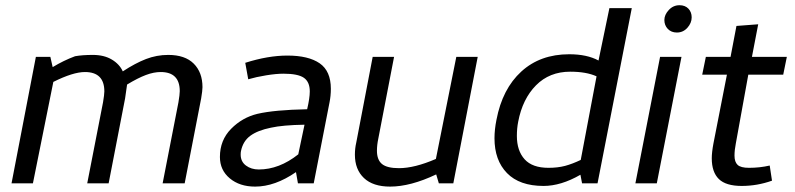

<svg xmlns="http://www.w3.org/2000/svg" viewBox="-20 -696 3018 729"><path d="M662.5 -350Q662.5 -422.5 590 -422.5Q563.8 -422.5 533.8 -411.2Q503.8 -400 462.5 -375L455 -322.5L392.5 0H311.2L371.2 -307.5Q376.2 -337.5 376.2 -348.8Q376.2 -422.5 302.5 -422.5Q257.5 -422.5 182.5 -385L105 0H23.8L116.2 -480H171.2L180 -441.2Q221.2 -466.2 265 -482.5Q292.5 -487.5 332.5 -487.5Q375 -487.5 404.4 -470Q433.8 -452.5 446.2 -425Q493.8 -456.2 534.4 -471.9Q575 -487.5 618.8 -487.5Q682.5 -487.5 715.6 -454.4Q748.8 -421.2 748.8 -365Q748.8 -352.5 743.8 -322.5L681.2 0H597.5L657.5 -307.5Q662.5 -337.5 662.5 -350Z M922.5 -395 911.2 -457.5Q997.5 -485 1071.2 -485Q1151.2 -485 1193.8 -455.6Q1236.2 -426.2 1236.2 -358.8Q1236.2 -332.5 1231.2 -307.5L1171.2 0H1111.2L1103.8 -42.5Q1023.8 12.5 948.8 12.5Q890 12.5 852.5 -18.8Q815 -50 815 -100Q815 -163.8 857.5 -206.9Q900 -250 957.5 -263.8Q1022.5 -278.8 1146.2 -281.2Q1156.2 -323.8 1156.2 -348.8Q1156.2 -385 1133.8 -400.6Q1111.2 -416.2 1056.2 -416.2Q1028.8 -416.2 990.6 -410Q952.5 -403.8 922.5 -395ZM1112.5 -110 1136.2 -222.5Q1053.8 -221.2 1008.8 -211.2Q958.8 -201.2 930.6 -180.6Q902.5 -160 895 -122.5Q893.8 -117.5 893.8 -108.8Q893.8 -82.5 913.8 -67.5Q933.8 -52.5 962.5 -52.5Q1040 -52.5 1112.5 -110Z M1411.2 -123.8Q1411.2 -88.8 1430.6 -73.1Q1450 -57.5 1495 -57.5Q1553.8 -57.5 1635 -92.5L1712.5 -480H1793.8L1701.2 0H1646.2L1636.2 -33.8Q1538.8 12.5 1461.2 12.5Q1396.2 12.5 1361.9 -20Q1327.5 -52.5 1327.5 -108.8Q1327.5 -132.5 1332.5 -153.8L1395 -480H1476.2L1416.2 -168.8Q1411.2 -145 1411.2 -123.8Z M1857.5 -171.2Q1857.5 -203.8 1865 -241.2Q1887.5 -358.8 1959.4 -424.4Q2031.2 -490 2141.2 -490Q2208.8 -490 2252.5 -466.2L2293.8 -665H2378.8L2248.8 0H2190L2183.8 -32.5Q2110 10 2043.8 10Q1952.5 10 1905 -38.8Q1857.5 -87.5 1857.5 -171.2ZM2185 -88.8 2245 -406.2Q2206.2 -423.8 2145 -423.8Q2066.2 -423.8 2015 -371.9Q1963.8 -320 1947.5 -233.8Q1942.5 -208.8 1942.5 -180Q1942.5 -123.8 1971.9 -91.2Q2001.2 -58.8 2062.5 -58.8Q2097.5 -58.8 2125.6 -66.2Q2153.8 -73.8 2185 -88.8Z M2502.5 -620Q2502.5 -640 2519.4 -658.1Q2536.2 -676.2 2560 -676.2Q2581.2 -676.2 2593.8 -663.1Q2606.2 -650 2606.2 -630Q2606.2 -608.8 2590 -590.6Q2573.8 -572.5 2550 -572.5Q2528.8 -572.5 2515.6 -586.2Q2502.5 -600 2502.5 -620ZM2473.8 0H2392.5L2486.2 -480H2567.5Z M2682.5 -95Q2682.5 -117.5 2688.8 -151.2L2740 -412.5H2646.2L2660 -480H2753.8L2776.2 -597.5L2858.8 -603.8L2835 -480H2967.5L2953.8 -412.5H2821.2L2773.8 -151.2Q2768.8 -126.2 2768.8 -105Q2768.8 -81.2 2780.6 -70Q2792.5 -58.8 2823.8 -58.8Q2865 -58.8 2902.5 -67.5L2911.2 -10Q2855 10 2796.2 10Q2736.2 10 2709.4 -16.2Q2682.5 -42.5 2682.5 -95Z"/></svg>

Font: Cambay
Style: Italic
Weight: 400
Italic angle: -11°
Designer: Pooja Saxena
Foundry: Pooja Saxena
Version: Version 1.019;PS 001.019;hotconv 1.0.70;makeotf.lib2.5.58329